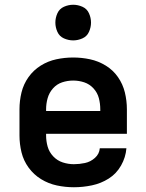

<svg xmlns="http://www.w3.org/2000/svg" viewBox="-20 -780 616 808"><path d="M291 8Q329 8 367 0Q405 -8 437.5 -28.5Q470 -49 489.5 -83.5Q509 -118 512 -156H400Q398 -132 379.5 -115.5Q361 -99 337.5 -94Q314 -89 291 -89Q267 -89 244 -96.5Q221 -104 204 -122Q187 -140 180.5 -163Q174 -186 174 -210V-217H514V-320Q514 -356 505.5 -391Q497 -426 476.5 -455.5Q456 -485 425 -504Q394 -523 359 -530.5Q324 -538 288 -538Q252 -538 217 -530.5Q182 -523 151.5 -504Q121 -485 100 -455.5Q79 -426 70.5 -391Q62 -356 62 -320V-210Q62 -174 70.5 -139Q79 -104 100.5 -74.5Q122 -45 153 -26Q184 -7 219.5 0.5Q255 8 291 8ZM402 -313H174V-320Q174 -344 180.5 -367Q187 -390 203 -408Q219 -426 241.5 -433.5Q264 -441 288 -441Q312 -441 334.5 -433.5Q357 -426 373.5 -408Q390 -390 396 -367Q402 -344 402 -320ZM288 -610Q308 -610 327 -618.5Q346 -627 354.5 -646Q363 -665 363 -685Q363 -705 354.5 -724Q346 -743 327 -751.5Q308 -760 288 -760Q268 -760 249 -751.5Q230 -743 221.5 -724Q213 -705 213 -685Q213 -665 221.5 -646Q230 -627 249 -618.5Q268 -610 288 -610Z"/></svg>

Font: Iosevka Sparkle Semibold
Style: Regular
Weight: 600
Designer: Belleve Invis
Foundry: Belleve Invis
Version: Version 4.5.0; ttfautohint (v1.8.3)